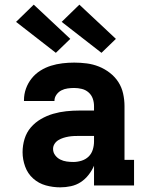

<svg xmlns="http://www.w3.org/2000/svg" viewBox="-20 -797 640 825"><path d="M239 8Q207 8 176.5 -0.5Q146 -9 122.5 -30Q99 -51 88 -81.5Q77 -112 77 -143Q77 -172 85.5 -200Q94 -228 112.5 -249.5Q131 -271 156 -285.5Q181 -300 208.5 -308Q236 -316 264.5 -319Q293 -322 321 -322H384V-341Q384 -358 378.5 -373.5Q373 -389 360.5 -400Q348 -411 331.5 -415Q315 -419 299 -419Q285 -419 270.5 -417Q256 -415 243.5 -408.5Q231 -402 222.5 -390Q214 -378 214 -364V-363H83V-367Q83 -392 91.5 -416Q100 -440 116 -460Q132 -480 153.5 -493.5Q175 -507 199 -514.5Q223 -522 248.5 -525Q274 -528 299 -528Q326 -528 353 -524.5Q380 -521 405 -511Q430 -501 452 -484Q474 -467 488.5 -444.5Q503 -422 509 -395Q515 -368 515 -341V-110H556V0H384V-85Q375 -64 360.5 -45.5Q346 -27 327 -14.5Q308 -2 285 3Q262 8 239 8ZM295 -101Q313 -101 330.5 -106.5Q348 -112 360.5 -124Q373 -136 378.5 -153.5Q384 -171 384 -189V-213H322Q310 -213 298 -212.5Q286 -212 274.5 -210Q263 -208 252 -204.5Q241 -201 231 -195Q221 -189 214.5 -179Q208 -169 208 -157Q208 -142 217 -130Q226 -118 239 -111.5Q252 -105 266.5 -103Q281 -101 295 -101ZM416 -570 245 -703 321 -777 478 -630ZM220 -570 49 -703 125 -777 282 -630Z"/></svg>

Font: Iosevka HT Extrabold Extended
Style: Regular
Weight: 800
Width: 7
Monospace: yes
Designer: Belleve Invis
Foundry: Belleve Invis
Version: Version 32.3.0; ttfautohint (v1.8.4)